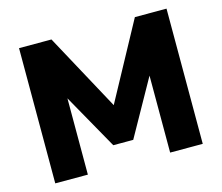

<svg xmlns="http://www.w3.org/2000/svg" viewBox="-100 -836 1117 967"><g transform="rotate(-15 458.5 -352.5)"><path d="M74 0V-705H243L471 -285H450L678 -705H843V0H673V-421H684L510 -110H406L231 -421H244V0Z"/></g></svg>

Font: Nunito Sans 10pt Black
Style: Regular
Weight: 900
Designer: Vernon Adams
Foundry: Vernon Adams
Version: Version 3.101;gftools[0.9.27]